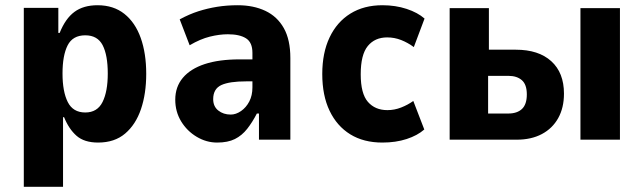

<svg xmlns="http://www.w3.org/2000/svg" viewBox="-20 -534 2459 734"><path d="M71 180V-504H203V-408H208Q230 -463 264.5 -488.5Q299 -514 353 -514Q414 -514 455.5 -481Q497 -448 518 -389Q539 -330 539 -252Q539 -176 519 -117Q499 -58 458.5 -23.5Q418 11 355 11Q302 11 272.5 -15Q243 -41 225 -86H221V180ZM306 -104Q352 -104 372 -144Q392 -184 392 -253Q392 -323 372.5 -361Q353 -399 306 -399Q258 -399 238.5 -360.5Q219 -322 219 -253Q219 -184 239 -144Q259 -104 306 -104Z M810 11Q769 11 732 -11Q695 -33 672.5 -70Q650 -107 650 -153Q650 -202 679 -236.5Q708 -271 762.5 -289Q817 -307 896 -307H962V-223H922Q889 -223 865.5 -219.5Q842 -216 826.5 -209Q811 -202 803 -188.5Q795 -175 795 -155Q795 -127 814.5 -111.5Q834 -96 862 -96Q882 -96 901.5 -109.5Q921 -123 933 -146Q945 -169 945 -200V-332Q945 -372 920.5 -387.5Q896 -403 851 -403Q819 -403 782.5 -394Q746 -385 705 -361L667 -460Q704 -480 738.5 -491Q773 -502 810 -508Q847 -514 889 -514Q949 -514 994.5 -492.5Q1040 -471 1065 -426.5Q1090 -382 1090 -312V0H970V-100H962Q945 -67 925 -41.5Q905 -16 878 -2.5Q851 11 810 11Z M1442 11Q1370 11 1319 -20.5Q1268 -52 1240 -110.5Q1212 -169 1212 -251Q1212 -332 1240 -391Q1268 -450 1319.5 -482Q1371 -514 1442 -514Q1492 -514 1534.5 -500Q1577 -486 1603 -463L1562 -354Q1539 -371 1513.5 -381Q1488 -391 1460 -391Q1413 -391 1386 -358Q1359 -325 1359 -250Q1359 -176 1386.5 -144.5Q1414 -113 1461 -113Q1488 -113 1513.5 -123Q1539 -133 1560 -148L1602 -39Q1576 -16 1534.5 -2.5Q1493 11 1442 11Z M1699 0V-503H1849V-344H1952Q2039 -344 2087.5 -300Q2136 -256 2136 -176Q2136 -122 2114 -82.5Q2092 -43 2051.5 -21.5Q2011 0 1955 0ZM1846 -100H1923Q1957 -100 1975.5 -117.5Q1994 -135 1994 -173Q1994 -211 1975 -227.5Q1956 -244 1924 -244H1846ZM2199 0V-503H2350V0Z"/></svg>

Font: Nunito Sans 7pt Condensed ExtraBold
Style: Regular
Weight: 800
Width: 3
Designer: Vernon Adams
Foundry: Vernon Adams
Version: Version 3.101;gftools[0.9.27]